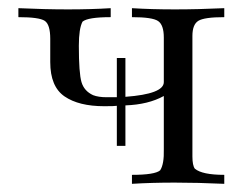

<svg xmlns="http://www.w3.org/2000/svg" viewBox="-20 -451 595 470"><path d="M235 -191Q173 -191 138 -215Q103 -239 103 -299V-356Q103 -391 89.5 -400Q76 -409 25 -409V-431Q90 -428 146.5 -428Q203 -428 251 -431V-409Q195 -409 182 -398Q173 -381 173 -339Q173 -272 179.5 -250Q186 -228 208 -218Q221 -213 241 -213Q241 -213 243.5 -213Q246 -213 251.5 -213Q257 -213 266 -213V-309H287V-214Q381 -221 381 -250V-359Q381 -390 367 -399.5Q353 -409 303 -409V-431Q351 -428 408 -428Q465 -428 529 -431V-409Q480 -409 465.5 -400Q451 -391 451 -363V-68Q451 -46 457 -38Q475 -23 529 -23V-1Q464 -4 407.5 -4Q351 -4 303 -1V-23Q359 -23 372 -34Q382 -49 381 -86V-216Q343 -195 287 -193V-94H266V-192Q261 -191 235 -191Z"/></svg>

Font: cwTeXMing
Style: Medium
Weight: 500
Version: Version 1.17